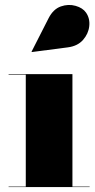

<svg xmlns="http://www.w3.org/2000/svg" viewBox="-20 -762 385 782"><path d="M255.5 -569 109.5 -550 108.5 -551.5 178 -688Q197 -725 227.8 -735.8Q258.5 -746.5 287.8 -738.2Q317 -730 330.5 -710.5Q347 -686.5 343.5 -655.2Q340 -624 317.8 -599Q295.5 -574 255.5 -569ZM15 -2H85V-458H15V-460H275V-2H345V0H15Z"/></svg>

Font: Bodoni* 96pt Fatface
Style: Regular
Weight: 900
Version: Version 2.3